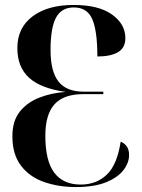

<svg xmlns="http://www.w3.org/2000/svg" viewBox="-20 -744 575 775"><path d="M286 11Q216 11 157.5 -9.5Q99 -30 64.5 -75.5Q30 -121 30 -194Q30 -256 60 -293.5Q90 -331 139 -350Q188 -369 245 -373Q145 -387 97.5 -430Q50 -473 50 -550Q50 -632 111.5 -678Q173 -724 277 -724Q378 -724 432 -685.5Q486 -647 486 -590Q486 -551 456.5 -533.5Q427 -516 373 -516Q373 -619 352.5 -666.5Q332 -714 278 -714Q228 -714 206 -672.5Q184 -631 184 -542Q184 -456 216 -415Q248 -374 318 -374H397V-364H316Q237 -364 200 -323Q163 -282 163 -196Q163 -95 199 -47Q235 1 306 1Q369 1 411 -39Q453 -79 467 -172Q481 -167 491 -154Q501 -141 501 -118Q501 -87 478.5 -57.5Q456 -28 408.5 -8.5Q361 11 286 11Z"/></svg>

Font: Noto Serif Display Condensed
Style: Bold
Weight: 700
Width: 3
Designer: Monotype Design Team
Foundry: Monotype Imaging Inc.
Version: Version 2.009